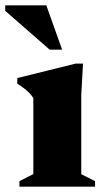

<svg xmlns="http://www.w3.org/2000/svg" viewBox="-50 -697 390 717"><path d="M260 -459.5 253.5 -344V-46.5L305 -20.5V0H22.5V-20.5L74.5 -47V-331Q67 -342.5 57.8 -351.5Q48.5 -360.5 38 -368.5Q27.5 -376.5 14.5 -384.5V-405.5L232.5 -459.5ZM182 -511.5H135.5L-30.5 -656.5V-677H123Z"/></svg>

Font: Newsreader 24pt ExtraBold
Style: Regular
Weight: 800
Designer: Hugues Gentile
Foundry: Production Type
Version: Version 1.003